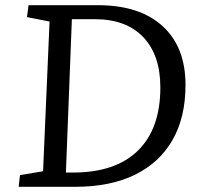

<svg xmlns="http://www.w3.org/2000/svg" viewBox="-20 -720 776 740"><path d="M52 0 57 -45 146 -60 171 -637 84 -654 90 -700H357Q518 -700 606.5 -619.5Q695 -539 695 -392Q695 -268 645 -180.5Q595 -93 500 -46.5Q405 0 270 0ZM234 -55H262Q425 -55 511.5 -139.5Q598 -224 598 -383Q598 -508 532 -577Q466 -646 346 -646H257Z"/></svg>

Font: Literata 12pt
Style: Italic
Weight: 400
Italic angle: -2°
Designer: Latin by Veronika Burian and Jose Scaglione. Greek by Irene Vlachou. Cyrillic by Vera Evstafieva
Foundry: TypeTogether
Version: Version 3.002